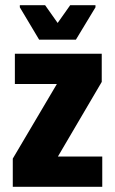

<svg xmlns="http://www.w3.org/2000/svg" viewBox="-20 -716 442 736"><path d="M29 0V-108L198 -394H37V-510H370V-402L202 -116H372V0ZM130 -564 56 -688V-696H153L201 -628L249 -696H346V-688L271 -564Z"/></svg>

Font: Saira Condensed ExtraBold
Style: Regular
Weight: 800
Width: 3
Designer: Hector Gatti with collaboration of the Omnibus-Type team
Foundry: Omnibus-Type
Version: Version 1.101